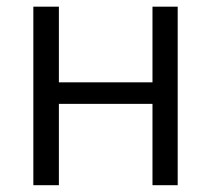

<svg xmlns="http://www.w3.org/2000/svg" viewBox="-20 -545 621 565"><path d="M78.1 0Q78.1 -130.9 78.1 -525.4Q96.7 -525.4 153.3 -525.4Q153.3 -469.7 153.3 -302.7Q221.7 -302.7 428.7 -302.7Q428.7 -358.4 428.7 -525.4Q447.3 -525.4 502.9 -525.4Q502.9 -393.6 502.9 0Q484.4 0 428.7 0Q428.7 -59.6 428.7 -239.3Q360.4 -239.3 153.3 -239.3Q153.3 -179.7 153.3 0Q134.8 0 78.1 0Z"/></svg>

Font: Gothic A1
Style: Regular
Weight: 400
Designer: HanYang I&C Co.,Ltd.
Version: Version 2.50